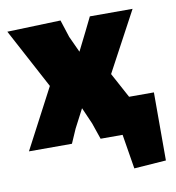

<svg xmlns="http://www.w3.org/2000/svg" viewBox="-72 -540 676 739"><g transform="rotate(-10 266.0 -170.0)"><path d="M286 0 264 -64 236 -128 198 -55 174 0H6L129 -234L4 -468L213 -475L235 -407L264 -344L300 -416L327 -471H494L369 -238L422 -140H519V126L394 135L372 0Z"/></g></svg>

Font: Alegreya Sans SC Black
Style: Regular
Weight: 900
Designer: Juan Pablo del Peral
Foundry: Huerta Tipografica
Version: Version 2.007